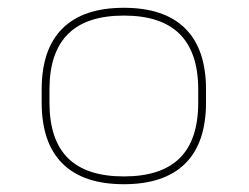

<svg xmlns="http://www.w3.org/2000/svg" viewBox="-20 -758 640 493"><path d="M298 -285Q194 -285 140.5 -338Q87 -391 87 -495V-528Q87 -632 140.5 -685Q194 -738 298 -738Q402 -738 455.5 -685Q509 -632 509 -528V-495Q509 -391 455.5 -338Q402 -285 298 -285ZM298 -305Q394 -305 441.5 -352Q489 -399 489 -495V-528Q489 -623 441.5 -670.5Q394 -718 298 -718Q202 -718 154.5 -670.5Q107 -623 107 -528V-495Q107 -399 154.5 -352Q202 -305 298 -305Z"/></svg>

Font: M PLUS Code Latin Expanded Thin
Style: Regular
Weight: 250
Width: 7
Designer: Coji Morishita
Foundry: UNDERFOREST DESIGN
Version: Version 1.002; ttfautohint (v1.8.3)